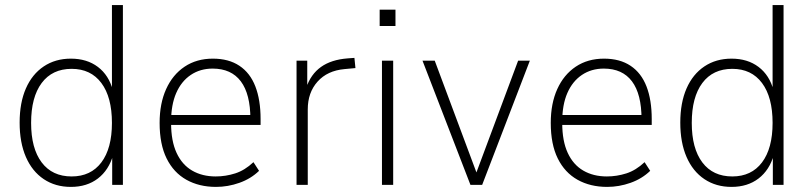

<svg xmlns="http://www.w3.org/2000/svg" viewBox="-20 -725 3180 753"><path d="M258 8Q197 8 151.5 -22.5Q106 -53 81.5 -109.5Q57 -166 57 -244Q57 -322 81.5 -378Q106 -434 151.5 -464.5Q197 -495 258 -495Q321 -495 364 -462.5Q407 -430 423 -370H419V-705H462V0H420V-118H424Q407 -58 364 -25Q321 8 258 8ZM261 -33Q336 -33 377.5 -88Q419 -143 419 -243Q419 -344 377.5 -399.5Q336 -455 261 -455Q185 -455 143.5 -399.5Q102 -344 102 -243Q102 -143 143.5 -88Q185 -33 261 -33Z M827 8Q761 8 711 -20Q661 -48 633.5 -103.5Q606 -159 606 -243Q606 -319 631.5 -375.5Q657 -432 704 -463.5Q751 -495 815 -495Q877 -495 919 -467Q961 -439 981.5 -386Q1002 -333 1002 -258V-235H635V-274H980L962 -258Q962 -356 924.5 -406Q887 -456 814 -456Q765 -456 728 -431Q691 -406 671 -360Q651 -314 651 -248V-242Q651 -172 672.5 -125.5Q694 -79 733.5 -56Q773 -33 826 -33Q865 -33 902.5 -45Q940 -57 974 -89L996 -55Q964 -24 919 -8Q874 8 827 8Z M1143 0V-487H1185V-381H1181Q1199 -434 1239 -462.5Q1279 -491 1343 -496L1370 -498L1374 -458L1331 -454Q1264 -448 1225.5 -405Q1187 -362 1187 -296V0Z M1469 -623V-687H1531V-623ZM1478 0V-487H1522V0Z M1825 0 1637 -487H1685L1857 -26H1840L2012 -487H2058L1871 0Z M2361 8Q2295 8 2245 -20Q2195 -48 2167.5 -103.5Q2140 -159 2140 -243Q2140 -319 2165.5 -375.5Q2191 -432 2238 -463.5Q2285 -495 2349 -495Q2411 -495 2453 -467Q2495 -439 2515.5 -386Q2536 -333 2536 -258V-235H2169V-274H2514L2496 -258Q2496 -356 2458.5 -406Q2421 -456 2348 -456Q2299 -456 2262 -431Q2225 -406 2205 -360Q2185 -314 2185 -248V-242Q2185 -172 2206.5 -125.5Q2228 -79 2267.5 -56Q2307 -33 2360 -33Q2399 -33 2436.5 -45Q2474 -57 2508 -89L2530 -55Q2498 -24 2453 -8Q2408 8 2361 8Z M2849 8Q2788 8 2742.5 -22.5Q2697 -53 2672.5 -109.5Q2648 -166 2648 -244Q2648 -322 2672.5 -378Q2697 -434 2742.5 -464.5Q2788 -495 2849 -495Q2912 -495 2955 -462.5Q2998 -430 3014 -370H3010V-705H3053V0H3011V-118H3015Q2998 -58 2955 -25Q2912 8 2849 8ZM2852 -33Q2927 -33 2968.5 -88Q3010 -143 3010 -243Q3010 -344 2968.5 -399.5Q2927 -455 2852 -455Q2776 -455 2734.5 -399.5Q2693 -344 2693 -243Q2693 -143 2734.5 -88Q2776 -33 2852 -33Z"/></svg>

Font: Nunito Sans 10pt SemiCondensed ExtraLight
Style: Regular
Weight: 250
Width: 4
Designer: Vernon Adams
Foundry: Vernon Adams
Version: Version 3.101;gftools[0.9.27]